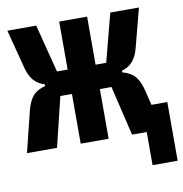

<svg xmlns="http://www.w3.org/2000/svg" viewBox="-75 -587 763 799"><g transform="rotate(-10 306.0 -188.0)"><path d="M506 0H444L394 -210H345V0H227V-210H178L127 0H0L42 -170Q52 -211 70 -232Q88 -253 123 -262V-269Q94 -278 77 -297.5Q60 -317 51 -351L8 -516H130L182 -313H227V-516H345V-313H390L443 -516H564L521 -351Q512 -317 495 -297.5Q478 -278 449 -269V-262Q484 -253 502 -232Q520 -211 530 -170L545 -108H612V140H506Z"/></g></svg>

Font: iA Writer Mono V
Style: Regular
Weight: 400
Designer: Mike Abbink, Paul van der Laan, Pieter van Rosmalen
Foundry: Bold Monday
Version: Version 2.000